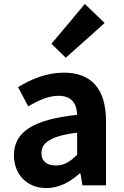

<svg xmlns="http://www.w3.org/2000/svg" viewBox="-20 -944 631 978"><path d="M520 -245V-327C520 -489 447 -574 305 -574C217 -574 137 -540 72 -500L124 -402C176 -433 226 -456 278 -456C347 -456 371 -414 373 -359C148 -335 51 -272 51 -153C51 -57 116 14 216 14C281 14 337 -17 385 -60H390L400 0H520V-163ZM287 -252C311 -259 339 -264 373 -268V-156C338 -121 307 -101 265 -101C222 -101 191 -120 191 -164C191 -190 202 -212 231 -229C245 -238 264 -246 287 -252ZM327 -822 242 -721 315 -650 414 -738 513 -827 412 -924Z"/></svg>

Font: GenSekiGothic2 TW B
Style: Regular
Weight: 700
Version: Version 2.100;PS 2.1;hotconv 16.6.51;makeotf.lib2.5.65220 DE